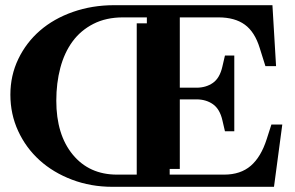

<svg xmlns="http://www.w3.org/2000/svg" viewBox="-20 -720 1136 740"><path d="M413 0Q330 0 257.5 -27.5Q185 -55 132.5 -102.5Q80 -150 50 -215Q20 -280 20 -355Q20 -429 50.5 -492.5Q81 -556 134 -602Q187 -648 261 -674Q335 -700 420 -700H1030L1044 -465H1003L981 -535Q962 -597 923.5 -625Q885 -653 822 -653H673V-382H737Q774 -382 800.5 -400.5Q827 -419 837 -463L847 -506H883V-214H847L837 -257Q827 -300 800.5 -318.5Q774 -337 737 -337H673V-69H634V-47H844Q907 -47 946.5 -81Q986 -115 1008 -184L1026 -240H1068L1036 0ZM507 -630H546V-653H454Q389 -653 340 -628Q291 -603 259.5 -560Q228 -517 212.5 -458.5Q197 -400 197 -332Q197 -201 260.5 -124Q324 -47 431 -47H507Z"/></svg>

Font: Redaction
Style: Bold
Weight: 700
Designer: Jeremy Mickel / Forest Young
Foundry: MCKL
Version: Version 2.001; Redaction Bold